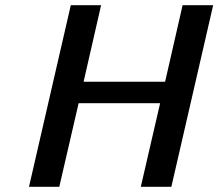

<svg xmlns="http://www.w3.org/2000/svg" viewBox="-20 -715 836 735"><path d="M91 0 251 -695H367L300 -402H612L679 -695H796L636 0H519L593 -320H281L207 0Z"/></svg>

Font: Coval
Style: Medium Italic
Weight: 500
Foundry: Context Ltd
Version: Version 001.000